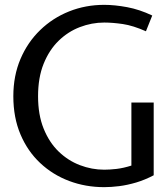

<svg xmlns="http://www.w3.org/2000/svg" viewBox="-20 -760 685 792"><path d="M410 12Q333 12 265.2 -13.5Q197.5 -39 145.8 -87.5Q94 -136 64.5 -205.5Q35 -275 35 -363Q35 -447.5 64.5 -516.8Q94 -586 145.8 -636Q197.5 -686 265.2 -713Q333 -740 410 -740Q453 -740 504.2 -730.5Q555.5 -721 608 -696L582 -631Q529 -654.5 486.8 -660.8Q444.5 -667 410 -667Q358.5 -667 309.5 -648.2Q260.5 -629.5 221.8 -591.8Q183 -554 160 -497Q137 -440 137 -363Q137 -286.5 160 -229.5Q183 -172.5 221.8 -135Q260.5 -97.5 309.5 -78.8Q358.5 -60 410 -60Q432 -60 460.5 -63.2Q489 -66.5 522 -77V-337H614V-37Q578 -18 541.8 -7.2Q505.5 3.5 472 7.8Q438.5 12 410 12Z"/></svg>

Font: Expletus Sans
Style: Regular
Weight: 400
Designer: Jasper de Waard
Foundry: Designtown
Version: Version 7.500